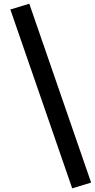

<svg xmlns="http://www.w3.org/2000/svg" viewBox="-20 -821 514 1040"><path d="M473.6 168Q390.6 -74.2 138.7 -800.8Q113.3 -793 36.1 -769.5Q120.1 -527.3 371.1 199.2Q396.5 191.4 473.6 168Z"/></svg>

Font: DaxlinePro-Medium
Style: Medium
Weight: 400
Designer: Hans Reichel
Version: Version 7.502; 2006